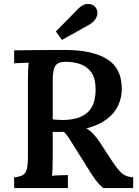

<svg xmlns="http://www.w3.org/2000/svg" viewBox="-20 -956 707 976"><path d="M52 0V-55Q93 -57 107.5 -76.5Q122 -96 122 -154V-553Q122 -578 123 -601Q124 -624 126 -637Q109 -637 87 -636Q65 -635 52 -634V-700Q118 -701 184.5 -701.5Q251 -702 317 -702Q454 -701 527.5 -653.5Q601 -606 599 -499Q598 -457 580 -418.5Q562 -380 522.5 -350Q483 -320 419 -303Q438 -293 455.5 -274Q473 -255 488 -232L542 -149Q572 -102 595.5 -79Q619 -56 657 -55V0H505Q484 -17 465.5 -42Q447 -67 427 -100L355 -215Q342 -236 330.5 -254Q319 -272 305 -286Q289 -285 276 -285Q263 -285 248 -286V-150Q248 -122 247 -98.5Q246 -75 244 -63Q261 -64 286.5 -65Q312 -66 325 -66V0ZM300 -346Q383 -347 424.5 -384Q466 -421 466 -500Q466 -560 442.5 -590.5Q419 -621 384 -631.5Q349 -642 315 -642Q276 -642 262 -622.5Q248 -603 248 -550V-349Q260 -348 273 -347Q286 -346 300 -346ZM295 -753 264 -796 380 -914Q404 -937 429 -936Q454 -935 467 -917Q480 -898 472.5 -874Q465 -850 438 -833Z"/></svg>

Font: Lora SemiBold
Style: Regular
Weight: 600
Designer: Olga Karpushina, Alexei Vanyashin (Cyrillic)
Foundry: Cyreal
Version: Version 3.011; ttfautohint (v1.8.4.7-5d5b)